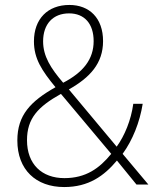

<svg xmlns="http://www.w3.org/2000/svg" viewBox="-20 -745 636 775"><path d="M260 -725C173 -725 117 -669 117 -578C117 -508 149 -460 204 -393C103 -336 50 -280 50 -178C50 -60 125 10 239 10C338 10 400 -35 452 -97L531 0H579L475 -124C515 -179 544 -251 556 -326H518C509 -260 483 -197 451 -153L258 -384C343 -432 396 -489 396 -579C396 -672 341 -725 260 -725ZM259 -691C321 -691 358 -649 358 -579C358 -506 316 -453 235 -411C185 -469 154 -518 154 -578C154 -648 194 -691 259 -691ZM226 -366 429 -124C381 -65 326 -26 240 -26C149 -26 89 -82 89 -179C89 -267 133 -314 226 -366Z"/></svg>

Font: Noto Sans Devanagari SemiCondensed ExtraLight
Style: Regular
Weight: 200
Width: 4
Designer: Jelle Bosma - Monotype Design Team
Foundry: Monotype Imaging Inc.
Version: Version 2.004